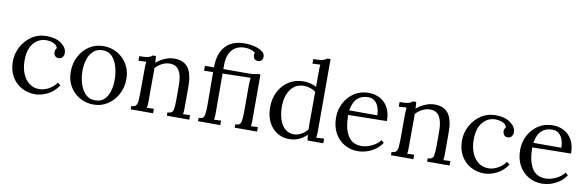

<svg xmlns="http://www.w3.org/2000/svg" viewBox="-44 -926 3963 1293"><g transform="rotate(10 1937.0 -279.5)"><path d="M216.4 12.1Q165.7 12.1 123.6 -10.8Q81.4 -33.7 56.1 -77Q30.8 -120.3 30.8 -181.2Q30.8 -232.9 55.6 -280.2Q80.3 -327.5 124.5 -357.5Q168.7 -387.6 226.6 -387.6Q289.3 -387.6 327.5 -359.7Q365.6 -331.9 365.6 -295.2Q365.6 -278.7 356.6 -267Q347.6 -255.2 330.4 -255.2Q311.3 -254.9 303.6 -267.3Q295.9 -279.8 295.9 -289Q295.9 -296.3 298.1 -304.4Q300.3 -312.4 307.3 -319Q301.1 -337 286.2 -345.6Q271.4 -354.2 255.2 -357Q239.1 -359.7 228.5 -359.7Q177.1 -359.7 142.3 -318.7Q107.4 -277.6 107.4 -199.9Q107.4 -149.6 123.6 -110.6Q139.7 -71.5 168.9 -49.3Q198 -27.1 236.5 -27.1Q271.4 -27.1 304 -46Q336.6 -64.9 354.6 -91.7L374 -76.6Q344 -30.1 299.2 -9Q254.5 12.1 216.4 12.1Z M615.3 12.1Q562.9 12.1 520 -12.5Q477.1 -37 452 -80.1Q426.8 -123.2 426.8 -178.6Q426.8 -238 451.8 -285.3Q476.7 -332.6 519.4 -360.1Q562.2 -387.6 615.3 -387.6Q668.1 -387.6 711 -362.7Q753.9 -337.7 779.2 -294.6Q804.5 -251.6 804.5 -196.9Q804.5 -138.6 779.4 -91.3Q754.3 -44 711.6 -16Q668.9 12.1 615.3 12.1ZM621.2 -18Q660.8 -18 684.1 -40.7Q707.4 -63.4 717.6 -99.4Q727.9 -135.3 727.9 -174.9Q727.9 -220 716.5 -262.2Q705.2 -304.4 680.4 -331.7Q655.7 -359 615.3 -359Q576.1 -359 551.3 -336.5Q526.6 -313.9 515 -277.8Q503.5 -241.7 503.5 -200.6Q503.5 -154 516.3 -112.2Q529.2 -70.4 555.2 -44.2Q581.2 -18 621.2 -18Z M868.4 0V-22.4Q891.5 -22.4 900.4 -34.1Q909.4 -45.8 910.9 -66.6Q912.4 -87.3 912.7 -114L913.5 -285.3Q913.5 -297 913.8 -309.1Q914.2 -321.2 916.4 -334.1Q902.8 -333.7 889.8 -332.8Q876.8 -331.9 863.2 -331.1V-362.7Q896.2 -362.7 913.3 -365.6Q930.3 -368.5 938.2 -373.1Q946.1 -377.7 951.6 -382.8H973.6Q974.7 -374.8 975.4 -364Q976.2 -353.1 976.5 -337.4Q1000.7 -358.6 1033.6 -373.1Q1066.4 -387.6 1099 -387.6Q1164.3 -387.6 1194.4 -346.5Q1224.4 -305.5 1224.4 -219.3V-79.6Q1224.4 -64.5 1224.1 -53Q1223.7 -41.4 1221.5 -28.6Q1233.2 -29.3 1245.1 -29.9Q1257.1 -30.4 1268.8 -30.8V0H1115.5V-22.4Q1150 -22.4 1154.9 -48Q1159.9 -73.7 1159.9 -114V-219.3Q1159.5 -283.5 1138.8 -316.6Q1118.1 -349.8 1073.3 -349.1Q1046.6 -348.7 1020.5 -335Q994.5 -321.2 977.3 -300.3Q978 -294.5 978 -286.8Q978 -279.1 978 -271L977.3 -79.6Q977.3 -64.5 976.9 -53Q976.5 -41.4 974.3 -28.6Q986.1 -29.3 998 -29.9Q1009.9 -30.4 1021.6 -30.8V0Z M1328.6 0V-22.4Q1363 -22.4 1368 -48Q1372.9 -73.7 1372.9 -114L1371.5 -343.2L1309.9 -341.8V-375.5H1371.5Q1371.5 -469 1416.9 -519.8Q1462.4 -570.6 1546.4 -570.6Q1585.3 -570.6 1617.3 -562.3Q1649.4 -554.1 1668.9 -539.2Q1688.3 -524.4 1688.3 -504.6Q1688.3 -489.9 1680.2 -479.6Q1672.2 -469.4 1656 -469.4Q1637.7 -469 1630 -480.4Q1622.3 -491.7 1622.3 -500.9Q1622.3 -506.1 1623 -511.4Q1623.8 -516.7 1626 -521.1Q1613.1 -530.6 1594.8 -536.5Q1576.5 -542.4 1552.6 -542.4Q1518.5 -542.4 1492.1 -527.1Q1465.7 -511.9 1450.9 -481.1Q1436 -450.3 1436 -403.4V-375.5H1608Q1624.9 -375.5 1637.3 -376.8Q1649.8 -378.1 1657.3 -379.7Q1664.8 -381.4 1666.7 -382.8H1688.3V-79.6Q1688.3 -64.5 1687.9 -53Q1687.6 -41.4 1685.4 -28.6Q1697.1 -29.3 1709 -29.9Q1720.9 -30.4 1732.7 -30.8V0H1579.4V-22.4Q1613.9 -22.4 1618.8 -48Q1623.8 -73.7 1623.8 -114V-300.3Q1623.8 -312.1 1624.5 -323.1Q1625.2 -334.1 1626.7 -349.1L1436 -344.7L1436.7 -78.8Q1436.7 -63.8 1436.4 -52.6Q1436 -41.4 1433.8 -28.6Q1445.5 -29.3 1457.5 -29.9Q1469.4 -30.4 1481.1 -30.8V0Z M1952.7 12.1Q1906.5 12.1 1869.8 -11Q1833.1 -34.1 1811.9 -76.6Q1790.6 -119.2 1790.6 -177.1Q1790.6 -238.4 1815.5 -285.8Q1840.5 -333.3 1884.1 -360.5Q1927.8 -387.6 1983.5 -387.6Q2008.4 -387.6 2032.6 -381Q2056.8 -374.4 2071.5 -366.3V-469.4Q2071.5 -481.1 2071.9 -492.1Q2072.2 -503.1 2073.7 -518.2Q2060.1 -517.8 2047.1 -516.9Q2034.1 -516 2020.5 -515.2V-546.8Q2070 -546.8 2087.6 -553Q2105.2 -559.2 2113.7 -566.9H2135.3V-79.6Q2135.3 -67.8 2134.8 -55.7Q2134.2 -43.6 2132.4 -28.6Q2145.9 -29.3 2159 -30.3Q2172 -31.2 2185.6 -31.5V0H2078.1Q2075.9 -11.4 2074.8 -20.7Q2073.7 -30.1 2073 -38.9Q2051.7 -16.1 2020.9 -2Q1990.1 12.1 1952.7 12.1ZM1979.8 -24.9Q2004.8 -24.9 2029.7 -39.1Q2054.6 -53.2 2071.5 -74.4Q2071.1 -83.6 2071 -93.7Q2070.8 -103.8 2070.8 -115.5L2071.5 -331.9Q2053.5 -345.4 2032.3 -351.9Q2011 -358.3 1988.3 -358.3Q1950.9 -358.3 1923 -336.5Q1895.1 -314.6 1880.6 -275.4Q1866.2 -236.2 1868 -184.1Q1869.5 -137.9 1882.7 -101.9Q1895.9 -66 1920.2 -45.5Q1944.6 -24.9 1979.8 -24.9Z M2423.2 12.1Q2371.5 12.1 2329.8 -12.3Q2288.2 -36.7 2264 -81.4Q2239.8 -126.1 2239.8 -187Q2239.8 -239.8 2263.5 -285.5Q2287.1 -331.1 2329.8 -359.4Q2372.6 -387.6 2429 -387.6Q2470.8 -387.6 2505.5 -369.5Q2540.2 -351.3 2560.9 -314.4Q2581.6 -277.6 2581.6 -221.5L2317.2 -217.1Q2316.8 -130.9 2346 -78.7Q2375.1 -26.4 2441.1 -26.4Q2476 -26.4 2512.5 -44.2Q2549 -62 2568 -88.7L2586 -73.7Q2565.5 -42.5 2537 -23.7Q2508.6 -4.8 2478.7 3.7Q2448.8 12.1 2423.2 12.1ZM2319.4 -248.6H2510.8Q2510.8 -275.4 2502.8 -300.5Q2494.7 -325.6 2476.9 -342Q2459.1 -358.3 2429.8 -358.3Q2385.8 -358.3 2357.2 -332.4Q2328.6 -306.6 2319.4 -248.6Z M2648.3 0V-22.4Q2671.4 -22.4 2680.4 -34.1Q2689.4 -45.8 2690.9 -66.6Q2692.3 -87.3 2692.7 -114L2693.4 -285.3Q2693.4 -297 2693.8 -309.1Q2694.2 -321.2 2696.4 -334.1Q2682.8 -333.7 2669.8 -332.8Q2656.8 -331.9 2643.2 -331.1V-362.7Q2676.2 -362.7 2693.3 -365.6Q2710.3 -368.5 2718.2 -373.1Q2726.1 -377.7 2731.6 -382.8H2753.6Q2754.7 -374.8 2755.4 -364Q2756.1 -353.1 2756.5 -337.4Q2780.7 -358.6 2813.5 -373.1Q2846.4 -387.6 2879 -387.6Q2944.3 -387.6 2974.3 -346.5Q3004.4 -305.5 3004.4 -219.3V-79.6Q3004.4 -64.5 3004 -53Q3003.7 -41.4 3001.5 -28.6Q3013.2 -29.3 3025.1 -29.9Q3037 -30.4 3048.8 -30.8V0H2895.5V-22.4Q2930 -22.4 2934.9 -48Q2939.9 -73.7 2939.9 -114V-219.3Q2939.5 -283.5 2918.8 -316.6Q2898.1 -349.8 2853.3 -349.1Q2826.5 -348.7 2800.5 -335Q2774.5 -321.2 2757.2 -300.3Q2758 -294.5 2758 -286.8Q2758 -279.1 2758 -271L2757.2 -79.6Q2757.2 -64.5 2756.9 -53Q2756.5 -41.4 2754.3 -28.6Q2766 -29.3 2778 -29.9Q2789.9 -30.4 2801.6 -30.8V0Z M3287.5 12.1Q3236.9 12.1 3194.7 -10.8Q3152.5 -33.7 3127.2 -77Q3101.9 -120.3 3101.9 -181.2Q3101.9 -232.9 3126.7 -280.2Q3151.4 -327.5 3195.6 -357.5Q3239.8 -387.6 3297.8 -387.6Q3360.5 -387.6 3398.6 -359.7Q3436.7 -331.9 3436.7 -295.2Q3436.7 -278.7 3427.8 -267Q3418.8 -255.2 3401.5 -255.2Q3382.5 -254.9 3374.8 -267.3Q3367.1 -279.8 3367.1 -289Q3367.1 -296.3 3369.3 -304.4Q3371.5 -312.4 3378.4 -319Q3372.2 -337 3357.4 -345.6Q3342.5 -354.2 3326.4 -357Q3310.2 -359.7 3299.6 -359.7Q3248.3 -359.7 3213.4 -318.7Q3178.6 -277.6 3178.6 -199.9Q3178.6 -149.6 3194.7 -110.6Q3210.9 -71.5 3240 -49.3Q3269.2 -27.1 3307.7 -27.1Q3342.5 -27.1 3375.1 -46Q3407.8 -64.9 3425.7 -91.7L3445.2 -76.6Q3415.1 -30.1 3370.4 -9Q3325.6 12.1 3287.5 12.1Z M3682.1 12.1Q3630.4 12.1 3588.7 -12.3Q3547.1 -36.7 3522.9 -81.4Q3498.7 -126.1 3498.7 -187Q3498.7 -239.8 3522.4 -285.5Q3546 -331.1 3588.7 -359.4Q3631.5 -387.6 3687.9 -387.6Q3729.7 -387.6 3764.4 -369.5Q3799 -351.3 3819.8 -314.4Q3840.5 -277.6 3840.5 -221.5L3576.1 -217.1Q3575.7 -130.9 3604.9 -78.7Q3634 -26.4 3700 -26.4Q3734.9 -26.4 3771.4 -44.2Q3807.8 -62 3826.9 -88.7L3844.9 -73.7Q3824.3 -42.5 3795.9 -23.7Q3767.5 -4.8 3737.6 3.7Q3707.7 12.1 3682.1 12.1ZM3578.3 -248.6H3769.7Q3769.7 -275.4 3761.6 -300.5Q3753.6 -325.6 3735.8 -342Q3718 -358.3 3688.7 -358.3Q3644.7 -358.3 3616.1 -332.4Q3587.5 -306.6 3578.3 -248.6Z"/></g></svg>

Font: Parastoo
Style: Regular
Weight: 400
Foundry: Saber Rastikerdar (saber.rastikerdar@gmail.com)
Version: Version 3.000